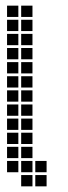

<svg xmlns="http://www.w3.org/2000/svg" viewBox="-20 -665 240 680"><path d="M5 -645V-605H45V-645ZM5 -595V-555H45V-595ZM5 -545V-505H45V-545ZM5 -495V-455H45V-495ZM5 -445V-405H45V-445ZM5 -395V-355H45V-395ZM5 -345V-305H45V-345ZM5 -295V-255H45V-295ZM5 -245V-205H45V-245ZM5 -195V-155H45V-195ZM5 -145V-105H45V-145ZM5 -95V-55H45V-95ZM55 -45V-5H95V-45ZM55 -95V-55H95V-95ZM55 -145V-105H95V-145ZM55 -195V-155H95V-195ZM55 -245V-205H95V-245ZM55 -295V-255H95V-295ZM55 -345V-305H95V-345ZM55 -395V-355H95V-395ZM55 -445V-405H95V-445ZM55 -495V-455H95V-495ZM55 -545V-505H95V-545ZM55 -595V-555H95V-595ZM55 -645V-605H95V-645ZM105 -95V-55H145V-95ZM105 -45V-5H145V-45Z"/></svg>

Font: Nose Transport 13 Square
Style: Regular
Weight: 400
Designer: Nico Rohrbach
Foundry: Nose
Version: Version 1.400;Glyphs 3.2.3 (3260)